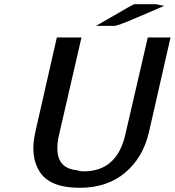

<svg xmlns="http://www.w3.org/2000/svg" viewBox="-20 -874 830 912"><path d="M436 -751 592 -841 617 -854H658H721L760 -846L629 -790Q539 -751 522 -751ZM148 -248 250 -696H367L261 -236Q250 -191 253 -157Q258 -73 348 -65Q363 -60 377 -60Q537 -60 576 -238L682 -696H790L687 -244Q659 -125 574 -53.5Q489 18 359 18Q219 18 170 -56Q121 -130 148 -248Z"/></svg>

Font: Coval
Style: Medium Italic
Weight: 500
Foundry: Context Ltd
Version: Version 001.000